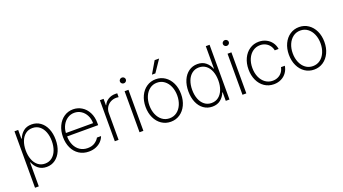

<svg xmlns="http://www.w3.org/2000/svg" viewBox="-68 -1446 4166 2331"><g transform="rotate(-20 2015.0 -280.5)"><path d="M76.2 -530.3H124V-417H129.9Q149.9 -469.7 191.7 -503.9Q233.4 -538.1 297.9 -538.1Q361.3 -538.1 409.9 -503.4Q458.5 -468.8 485.1 -406.5Q511.7 -344.2 511.7 -263.7Q511.7 -183.6 484.9 -121.3Q458 -59.1 409.7 -24.2Q361.3 10.7 298.8 10.7Q234.9 10.7 192.1 -23.7Q149.4 -58.1 129.9 -110.4H125V199.2H76.2ZM293 -34.2Q345.2 -34.2 383.5 -64.2Q421.9 -94.2 441.9 -146.7Q461.9 -199.2 461.9 -264.6Q461.9 -329.6 441.9 -381.6Q421.9 -433.6 383.8 -463.4Q345.7 -493.2 293 -493.2Q240.7 -493.2 202.9 -463.9Q165 -434.6 145 -382.8Q125 -331.1 125 -264.6Q125 -198.2 145.3 -145.8Q165.5 -93.3 203.4 -63.7Q241.2 -34.2 293 -34.2Z M605.5 -262.7Q605.5 -341.3 634.8 -404.1Q664.1 -466.8 716.3 -502.4Q768.6 -538.1 834 -538.1Q894 -538.1 944.8 -507.1Q995.6 -476.1 1026.1 -417.5Q1056.6 -358.9 1056.6 -280.3V-252.9H655.3Q656.2 -189 679.4 -139.4Q702.6 -89.8 744.9 -62Q787.1 -34.2 843.8 -34.2Q899.9 -34.2 936.8 -59.1Q973.6 -84 991.2 -116.2H1043.9Q1032.2 -82 1004.9 -53Q977.5 -23.9 936.3 -6.6Q895 10.7 843.8 10.7Q772.5 10.7 718.3 -24.2Q664.1 -59.1 634.8 -121.3Q605.5 -183.6 605.5 -262.7ZM1006.8 -296.9Q1006.8 -351.6 984.1 -396.5Q961.4 -441.4 921.9 -467.3Q882.3 -493.2 834 -493.2Q785.6 -493.2 746.1 -467.3Q706.5 -441.4 682.6 -396.5Q658.7 -351.6 655.8 -296.9Z M1179.7 -530.3H1227.5V-447.3H1231.4Q1248.5 -488.3 1289.1 -513.2Q1329.6 -538.1 1380.9 -538.1L1406.2 -537.1V-487.3Q1388.7 -490.2 1377.9 -490.2Q1335.4 -490.2 1301.3 -471.7Q1267.1 -453.1 1247.8 -420.4Q1228.5 -387.7 1228.5 -346.7V0H1179.7Z M1499 -530.3H1548.8V0H1499ZM1485.4 -660.2Q1485.4 -675.3 1496.8 -686.3Q1508.3 -697.3 1524.4 -697.3Q1540 -697.3 1551.3 -686.3Q1562.5 -675.3 1562.5 -660.2Q1562.5 -645 1551.3 -634Q1540 -623 1524.4 -623Q1508.3 -623 1496.8 -634Q1485.4 -645 1485.4 -660.2Z M1672.9 -263.7Q1672.9 -342.8 1702.4 -405.3Q1731.9 -467.8 1784.2 -502.9Q1836.4 -538.1 1902.3 -538.1Q1968.3 -538.1 2020.5 -502.9Q2072.8 -467.8 2102.3 -405.3Q2131.8 -342.8 2131.8 -263.7Q2131.8 -184.6 2102.3 -122.1Q2072.8 -59.6 2020.5 -24.4Q1968.3 10.7 1902.3 10.7Q1836.4 10.7 1784.2 -24.4Q1731.9 -59.6 1702.4 -122.1Q1672.9 -184.6 1672.9 -263.7ZM2082 -263.7Q2082 -327.1 2059.8 -379.6Q2037.6 -432.1 1996.8 -462.6Q1956.1 -493.2 1902.3 -493.2Q1848.6 -493.2 1807.9 -462.4Q1767.1 -431.6 1744.9 -379.4Q1722.7 -327.1 1722.7 -263.7Q1722.7 -199.7 1744.9 -147.2Q1767.1 -94.7 1807.9 -64.5Q1848.6 -34.2 1902.3 -34.2Q1956.1 -34.2 1996.8 -64.5Q2037.6 -94.7 2059.8 -147.2Q2082 -199.7 2082 -263.7ZM1970.7 -759.8H2028.3L1923.8 -605.5H1879.9Z M2225.6 -263.7Q2225.6 -343.8 2252.4 -406Q2279.3 -468.3 2328.1 -503.2Q2377 -538.1 2440.4 -538.1Q2504.4 -538.1 2546.6 -503.9Q2588.9 -469.7 2608.4 -417H2612.3V-707H2661.1V0H2613.3V-110.4H2608.4Q2587.9 -57.6 2545.7 -23.4Q2503.4 10.7 2439.5 10.7Q2376 10.7 2327.4 -23.9Q2278.8 -58.6 2252.2 -120.8Q2225.6 -183.1 2225.6 -263.7ZM2613.3 -264.6Q2613.3 -331.1 2593 -382.8Q2572.8 -434.6 2534.7 -463.9Q2496.6 -493.2 2444.3 -493.2Q2392.1 -493.2 2353.8 -463.4Q2315.4 -433.6 2295.4 -381.6Q2275.4 -329.6 2275.4 -264.6Q2275.4 -199.2 2295.4 -146.7Q2315.4 -94.2 2353.8 -64.2Q2392.1 -34.2 2444.3 -34.2Q2496.6 -34.2 2534.7 -63.7Q2572.8 -93.3 2593 -145.5Q2613.3 -197.8 2613.3 -264.6Z M2829.1 -530.3H2878.9V0H2829.1ZM2815.4 -660.2Q2815.4 -675.3 2826.9 -686.3Q2838.4 -697.3 2854.5 -697.3Q2870.1 -697.3 2881.3 -686.3Q2892.6 -675.3 2892.6 -660.2Q2892.6 -645 2881.3 -634Q2870.1 -623 2854.5 -623Q2838.4 -623 2826.9 -634Q2815.4 -645 2815.4 -660.2Z M3002.9 -263.7Q3002.9 -341.8 3032.2 -404.3Q3061.5 -466.8 3114 -502.4Q3166.5 -538.1 3233.4 -538.1Q3284.2 -538.1 3326.7 -517.3Q3369.1 -496.6 3396.7 -459.2Q3424.3 -421.9 3431.6 -373H3381.8Q3375.5 -407.2 3355.2 -434.6Q3335 -461.9 3303.7 -477.5Q3272.5 -493.2 3234.4 -493.2Q3181.6 -493.2 3140.4 -463.9Q3099.1 -434.6 3075.9 -382.6Q3052.7 -330.6 3052.7 -264.6Q3052.7 -198.7 3075.7 -146.2Q3098.6 -93.8 3139.9 -64Q3181.2 -34.2 3234.4 -34.2Q3272 -34.2 3303.2 -49.1Q3334.5 -64 3355.2 -91.3Q3376 -118.7 3382.8 -155.3H3432.6Q3425.3 -106.9 3398.2 -69.1Q3371.1 -31.2 3328.6 -10.3Q3286.1 10.7 3234.4 10.7Q3166 10.7 3113.5 -24.7Q3061 -60.1 3032 -122.6Q3002.9 -185.1 3002.9 -263.7Z M3524.4 -263.7Q3524.4 -342.8 3554 -405.3Q3583.5 -467.8 3635.7 -502.9Q3688 -538.1 3753.9 -538.1Q3819.8 -538.1 3872.1 -502.9Q3924.3 -467.8 3953.9 -405.3Q3983.4 -342.8 3983.4 -263.7Q3983.4 -184.6 3953.9 -122.1Q3924.3 -59.6 3872.1 -24.4Q3819.8 10.7 3753.9 10.7Q3688 10.7 3635.7 -24.4Q3583.5 -59.6 3554 -122.1Q3524.4 -184.6 3524.4 -263.7ZM3933.6 -263.7Q3933.6 -327.1 3911.4 -379.6Q3889.2 -432.1 3848.4 -462.6Q3807.6 -493.2 3753.9 -493.2Q3700.2 -493.2 3659.4 -462.4Q3618.7 -431.6 3596.4 -379.4Q3574.2 -327.1 3574.2 -263.7Q3574.2 -199.7 3596.4 -147.2Q3618.7 -94.7 3659.4 -64.5Q3700.2 -34.2 3753.9 -34.2Q3807.6 -34.2 3848.4 -64.5Q3889.2 -94.7 3911.4 -147.2Q3933.6 -199.7 3933.6 -263.7Z"/></g></svg>

Font: Pretendard JP ExtraLight
Style: Regular
Weight: 200
Designer: Base glyphs from Inter by Rasmus Andersson; Hangeul glyphs from Noto Sans CJK(Source Han Sans) by Jang Soo-young and Kan
Foundry: Kil Hyung-jin
Version: Version 1.309